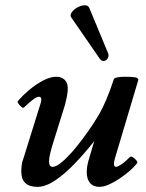

<svg xmlns="http://www.w3.org/2000/svg" viewBox="-20 -715 568 748"><path d="M126 13Q63 13 63 -47Q63 -58 64.5 -71.5Q66 -85 72 -100L139 -315Q145 -338 132 -338Q124 -338 110.5 -328.5Q97 -319 73 -296Q70 -293 63.5 -298.5Q57 -304 52 -311Q47 -318 49 -320Q66 -341 92.5 -363.5Q119 -386 147.5 -401Q176 -416 200 -416Q219 -416 231.5 -404.5Q244 -393 244 -371Q244 -359 241.5 -344Q239 -329 233 -306L189 -165Q171 -108 171 -87Q171 -65 185 -65Q200 -65 224 -86Q248 -107 274.5 -139Q301 -171 325.5 -206.5Q350 -242 367 -271Q380 -294 394.5 -328Q409 -362 423 -405Q425 -416 468 -416Q496 -416 507.5 -413.5Q519 -411 519 -404L431 -109Q423 -84 424 -74.5Q425 -65 432 -65Q438 -65 452 -74Q466 -83 487 -104Q490 -107 498 -102Q506 -97 511.5 -90Q517 -83 514 -79Q498 -59 471.5 -38Q445 -17 416.5 -2Q388 13 368 13Q343 13 330.5 -2.5Q318 -18 318 -43Q318 -53 319.5 -66Q321 -79 330 -107L347 -165Q309 -117 270 -76.5Q231 -36 194 -11.5Q157 13 126 13ZM401 -508Q405 -498 400 -488.5Q395 -479 385 -477.5Q375 -476 366 -490L259 -645Q251 -655 259 -666.5Q267 -678 281.5 -686Q296 -694 309.5 -694.5Q323 -695 328 -684Z"/></svg>

Font: Junicode SmExp
Style: Bold Italic
Weight: 700
Width: 6
Italic angle: -11°
Designer: Peter S. Baker
Version: Version 2.205; ttfautohint (v1.8.4)